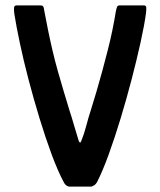

<svg xmlns="http://www.w3.org/2000/svg" viewBox="-20 -693 595 713"><path d="M236 0Q230 -2 225.5 -5Q221 -8 217 -16Q195 -57 172 -119Q149 -181 127 -253Q105 -325 86 -397.5Q67 -470 53.5 -534Q40 -598 33 -643Q31 -660 32.5 -666.5Q34 -673 42 -673H130Q137 -673 140 -669.5Q143 -666 145 -650Q151 -618 158.5 -581Q166 -544 175 -505.5Q184 -467 195 -428Q206 -389 217 -352.5Q228 -316 238 -283Q246 -259 255 -227.5Q264 -196 272 -171Q275 -164 277 -163.5Q279 -163 282 -170Q292 -194 300.5 -226.5Q309 -259 317 -283Q327 -315 338 -352Q349 -389 359.5 -428Q370 -467 380 -506Q390 -545 397.5 -581.5Q405 -618 410 -650Q413 -665 415.5 -669Q418 -673 425 -673H514Q522 -673 523 -666.5Q524 -660 522 -643Q516 -599 502 -535.5Q488 -472 469 -399Q450 -326 428 -253.5Q406 -181 383.5 -119Q361 -57 340 -16Q335 -8 330 -5Q325 -2 320 0Z"/></svg>

Font: Glory Thin SemiBold
Style: Regular
Weight: 600
Version: Version 1.011